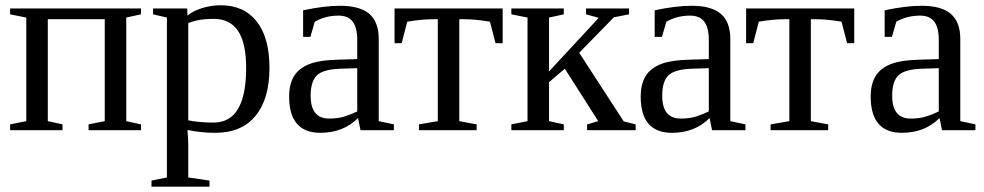

<svg xmlns="http://www.w3.org/2000/svg" viewBox="-20 -491 3712 724"><path d="M79.1 -424.8 18.1 -437V-459H511.7V-437L456.1 -424.8V-34.2L511.7 -22V0H314V-22L375 -34.2V-418.5H160.2V-34.2L215.8 -22V0H18.1V-22L79.1 -34.2Z M609.4 -424.8 557.1 -437V-459H686L687 -432.1Q707.5 -449.7 741.9 -460.4Q776.4 -471.2 812 -471.2Q899.9 -471.2 948 -410.2Q996.1 -349.1 996.1 -234.9Q996.1 -118.2 943.6 -54.2Q891.1 9.8 792 9.8Q736.8 9.8 687 -1Q689.9 34.2 689.9 54.2V178.2L770 189.9V212.9H551.3V189.9L609.4 178.2ZM908.2 -234.9Q908.2 -328.6 877.7 -374.3Q847.2 -419.9 785.2 -419.9Q728 -419.9 689.9 -403.8V-37.1Q733.4 -28.8 785.2 -28.8Q908.2 -28.8 908.2 -234.9Z M1262.2 -469.2Q1337.4 -469.2 1372.8 -438.5Q1408.2 -407.7 1408.2 -344.2V-34.2L1465.3 -22V0H1339.4L1330.1 -45.9Q1274.4 9.8 1188 9.8Q1070.3 9.8 1070.3 -127Q1070.3 -172.9 1088.1 -202.9Q1106 -232.9 1145 -248.8Q1184.1 -264.6 1258.3 -266.1L1327.1 -268.1V-339.8Q1327.1 -387.2 1309.8 -409.7Q1292.5 -432.1 1256.3 -432.1Q1207.5 -432.1 1167 -409.2L1150.4 -352.1H1123V-452.1Q1202.1 -469.2 1262.2 -469.2ZM1327.1 -233.9 1263.2 -231.9Q1197.8 -229.5 1174.6 -206.5Q1151.4 -183.6 1151.4 -129.9Q1151.4 -43.9 1221.2 -43.9Q1254.4 -43.9 1278.6 -51.5Q1302.7 -59.1 1327.1 -70.8Z M1875.5 -459V-328.1H1848.6L1827.6 -409.2Q1773.4 -418.5 1730.5 -418.5H1711.9V-34.2L1777.3 -22V0H1560.1V-22L1630.9 -34.2V-418.5H1612.8Q1569.8 -418.5 1515.6 -409.2L1494.6 -328.1H1467.8V-459Z M1969.2 -424.8 1908.2 -437V-459H2106V-437L2050.3 -424.8V-221.7L2237.8 -423.8L2189.9 -437V-459H2352.1V-437L2294.9 -425.8L2164.1 -292L2332 -33.2L2377 -22V0H2193.8V-22L2235.8 -34.2L2109.9 -231.9L2050.3 -181.2V-34.2L2106 -22V0H1908.2V-22L1969.2 -34.2Z M2587.9 -469.2Q2663.1 -469.2 2698.5 -438.5Q2733.9 -407.7 2733.9 -344.2V-34.2L2791 -22V0H2665L2655.8 -45.9Q2600.1 9.8 2513.7 9.8Q2396 9.8 2396 -127Q2396 -172.9 2413.8 -202.9Q2431.6 -232.9 2470.7 -248.8Q2509.8 -264.6 2584 -266.1L2652.8 -268.1V-339.8Q2652.8 -387.2 2635.5 -409.7Q2618.2 -432.1 2582 -432.1Q2533.2 -432.1 2492.7 -409.2L2476.1 -352.1H2448.7V-452.1Q2527.8 -469.2 2587.9 -469.2ZM2652.8 -233.9 2588.9 -231.9Q2523.4 -229.5 2500.2 -206.5Q2477.1 -183.6 2477.1 -129.9Q2477.1 -43.9 2546.9 -43.9Q2580.1 -43.9 2604.2 -51.5Q2628.4 -59.1 2652.8 -70.8Z M3201.2 -459V-328.1H3174.3L3153.3 -409.2Q3099.1 -418.5 3056.2 -418.5H3037.6V-34.2L3103 -22V0H2885.7V-22L2956.5 -34.2V-418.5H2938.5Q2895.5 -418.5 2841.3 -409.2L2820.3 -328.1H2793.5V-459Z M3455.1 -469.2Q3530.3 -469.2 3565.7 -438.5Q3601.1 -407.7 3601.1 -344.2V-34.2L3658.2 -22V0H3532.2L3522.9 -45.9Q3467.3 9.8 3380.9 9.8Q3263.2 9.8 3263.2 -127Q3263.2 -172.9 3281 -202.9Q3298.8 -232.9 3337.9 -248.8Q3377 -264.6 3451.2 -266.1L3520 -268.1V-339.8Q3520 -387.2 3502.7 -409.7Q3485.4 -432.1 3449.2 -432.1Q3400.4 -432.1 3359.9 -409.2L3343.3 -352.1H3315.9V-452.1Q3395 -469.2 3455.1 -469.2ZM3520 -233.9 3456.1 -231.9Q3390.6 -229.5 3367.4 -206.5Q3344.2 -183.6 3344.2 -129.9Q3344.2 -43.9 3414.1 -43.9Q3447.3 -43.9 3471.4 -51.5Q3495.6 -59.1 3520 -70.8Z"/></svg>

Font: Tinos
Style: Regular
Weight: 400
Designer: Steve Matteson
Foundry: Monotype Imaging Inc.
Version: Version 1.23